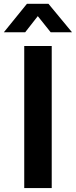

<svg xmlns="http://www.w3.org/2000/svg" viewBox="-67 -963 388 983"><path d="M197.8 -727.5H57.1V0H197.8ZM62 -797.9 126.5 -880.4 192.4 -797.9H301.3V-798.3L181.2 -943.4H70.8L-46.9 -798.3V-797.9Z"/></svg>

Font: Raveo Display Display SemiBold
Style: Regular
Weight: 600
Designer: Jakub Foglar, Rasmus Andersson (Inter)
Foundry: Jakubfoglar.com
Version: Version 1.100;Glyphs 3.2.3 (3260)